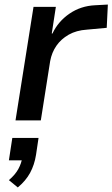

<svg xmlns="http://www.w3.org/2000/svg" viewBox="-20 -528 493 842"><path d="M48 0 127 -498H225L207 -381H210Q235 -434 284.5 -468Q334 -502 397 -505L453 -508L448 -406L361 -398Q315 -395 281.5 -376Q248 -357 227.5 -327.5Q207 -298 200 -260L159 0ZM58 294 19 262Q47 238 60.5 213Q74 188 78 162L95 175H19L34 77H149L138 151Q131 195 112 230Q93 265 58 294Z"/></svg>

Font: Nunito Sans 7pt SemiBold
Style: Italic
Weight: 600
Italic angle: -9°
Designer: Vernon Adams
Foundry: Vernon Adams
Version: Version 3.101;gftools[0.9.27]